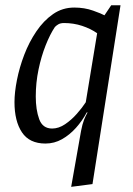

<svg xmlns="http://www.w3.org/2000/svg" viewBox="-20 -542 510 737"><path d="M253.2 175.2 291.2 -39.9Q296.2 -65.5 302.4 -81.5Q308.6 -97.6 316.1 -110.3L313.1 -110.6Q295.8 -78.4 271.7 -51.4Q247.6 -24.4 218.1 -7.7Q188.6 9 154.6 9Q92.9 9 64.3 -34Q35.6 -77 35.6 -150Q35.6 -187.3 45.1 -235.3Q54.6 -283.3 73.1 -331.8Q91.6 -380.3 119.6 -421.6Q147.6 -463 183.8 -488Q219.9 -513 265.1 -513Q304.1 -513 337 -501.3Q370 -489.6 381 -483.2L406.9 -521.8H442.6L335 164.6ZM180.2 -48.6Q205.3 -48.6 229.9 -65.2Q254.4 -81.8 275 -105.2Q295.7 -128.5 309.2 -149.5L352.9 -414.4Q328.3 -431.8 295.4 -442.7Q262.4 -453.6 225.9 -453.6Q212 -453.6 203.3 -448.3Q194.6 -442.9 190.6 -438.2Q171.9 -410.1 155.2 -367.9Q138.4 -325.7 127.9 -275.2Q117.3 -224.7 117.3 -171.4Q117.3 -120.9 130.4 -84.8Q143.4 -48.6 180.2 -48.6Z"/></svg>

Font: Faustina Light
Style: Italic
Weight: 300
Italic angle: -8°
Designer: Alfonso Garcia
Foundry: http://www.omnibus-type.com
Version: Version 1.200